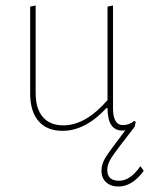

<svg xmlns="http://www.w3.org/2000/svg" viewBox="-20 -473 544 700"><path d="M208 4Q151 4 120.5 -31.5Q90 -67 90 -132V-449L110 -453V-133Q110 -77 136 -46.5Q162 -16 211 -16Q292 -16 372 -108V-449L392 -453V-79Q392 -17 428 -17Q451 -17 469 -32L475 -29L471 -11Q404 75 387.5 100Q371 125 371 146Q371 186 414 186Q455 186 491 134H493L504 150Q462 207 412 207Q384 207 367 191.5Q350 176 350 149Q350 125 364.5 101.5Q379 78 437 2Q433 3 426 3Q372 3 372 -79H368Q291 4 208 4Z"/></svg>

Font: Alegreya Sans Thin
Style: Regular
Weight: 100
Designer: Juan Pablo del Peral
Foundry: Huerta Tipografica
Version: Version 2.007